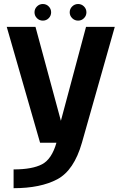

<svg xmlns="http://www.w3.org/2000/svg" viewBox="-20 -730 632 982"><path d="M185 0H399L567 -592.5H420L276.5 -56.5H306.5L161.5 -592.5H14.5ZM49.5 232.5Q187 232.5 272.8 187Q358.5 141.5 399 0L269 -1Q245 84 195 110.2Q145 136.5 49.5 136.5ZM199 -624.5Q217 -624.5 229.2 -637Q241.5 -649.5 241.5 -667Q241.5 -684.5 229.2 -697Q217 -709.5 199 -709.5Q181.5 -709.5 169 -697Q156.5 -684.5 156.5 -667Q156.5 -649.5 169 -637Q181.5 -624.5 199 -624.5ZM379.5 -624.5Q397 -624.5 409.5 -637Q422 -649.5 422 -667Q422 -684.5 409.5 -697Q397 -709.5 379.5 -709.5Q362 -709.5 349.2 -697Q336.5 -684.5 336.5 -667Q336.5 -649.5 349.2 -637Q362 -624.5 379.5 -624.5Z"/></svg>

Font: Anybody UltraCondensed Thin SemiBold
Style: Regular
Weight: 600
Version: Version 1.111